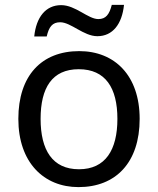

<svg xmlns="http://www.w3.org/2000/svg" viewBox="-20 -755 645 785"><path d="M120 -606H171C180 -645 194 -664 226 -664C270 -664 322 -607 378 -607C441 -607 479 -657 487 -735H437C427 -696 413 -677 382 -677C340 -677 289 -734 230 -734C167 -734 128 -685 120 -606ZM551 -269C551 -446 449 -546 304 -546C150 -546 55 -446 55 -269C55 -91 159 10 301 10C454 10 551 -91 551 -269ZM146 -269C146 -396 193 -472 302 -472C411 -472 460 -396 460 -269C460 -142 411 -63 303 -63C194 -63 146 -142 146 -269Z"/></svg>

Font: Noto Sans Arabic UI
Style: Regular
Weight: 400
Designer: Monotype Design Team, Nadine Chahine and Nizar Qandah
Foundry: Monotype Imaging Inc.
Version: Version 2.010